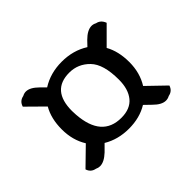

<svg xmlns="http://www.w3.org/2000/svg" viewBox="-98 -798 853 853"><g transform="rotate(-45 328.5 -371.5)"><path d="M340 -223Q396 -223 424 -257Q452 -291 452 -351Q452 -448 412.5 -488.5Q373 -529 318 -529Q206 -529 206 -400Q206 -389 207 -376Q218 -223 340 -223ZM513 -489Q540 -441 540 -373.5Q540 -306 508 -255L592 -174Q584 -148 557 -143Q546 -137 534 -137Q508 -137 478 -167L448 -196Q398 -165 329.5 -165Q261 -165 208 -197L178 -167Q147 -138 121 -138Q110 -138 100 -143Q73 -148 65 -174L148 -255Q116 -306 116 -374Q116 -442 144 -490L65 -568Q73 -595 100 -600Q111 -606 122 -606Q148 -606 179 -575L202 -552Q257 -587 328.5 -587Q400 -587 455 -552L477 -575Q508 -606 535 -606Q546 -606 557 -600Q582 -595 592 -568Z"/></g></svg>

Font: Laila Medium
Style: Regular
Weight: 500
Designer: Hitesh Malaviya
Foundry: Indian Type Foundry
Version: Version 1.302;PS 1.0;hotconv 1.0.78;makeotf.lib2.5.61930; tt